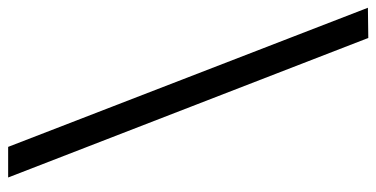

<svg xmlns="http://www.w3.org/2000/svg" viewBox="-268 -548 946 483"><g transform="rotate(90 205.5 -307.0)"><path d="M411 146 60 -760 -16 -759 334 146Z"/></g></svg>

Font: Ortica Linear
Style: Bold
Weight: 700
Designer: Benedetta Bovani
Foundry: Collletttivo
Version: Version 2.000;Glyphs 3.1.2 (3151)